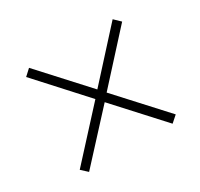

<svg xmlns="http://www.w3.org/2000/svg" viewBox="-100 -699 709 679"><g transform="rotate(-30 255.0 -360.0)"><path d="M86 -147 257 -333 427 -147 453 -170 280 -359 453 -549 428 -573 257 -385 86 -572 61 -549 234 -359 61 -170Z"/></g></svg>

Font: Noto Serif Devanagari SemiCondensed ExtraLight
Style: Regular
Weight: 200
Width: 4
Designer: Universal Thirst, Indian Type Foundry and the Monotype Design Team
Foundry: Monotype Imaging Inc.
Version: Version 2.004